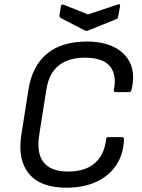

<svg xmlns="http://www.w3.org/2000/svg" viewBox="-20 -860 660 892"><path d="M288 12Q168 12 114.5 -53Q61 -118 79 -233L112 -442Q129 -553 197.5 -610Q266 -667 384 -667Q459 -667 511.5 -640.5Q564 -614 586 -564Q608 -514 591 -442Q588 -432 580 -432H517Q508 -432 509 -442Q523 -513 490.5 -552.5Q458 -592 374 -592Q298 -592 252.5 -555.5Q207 -519 195 -442L162 -232Q149 -148 183 -105.5Q217 -63 296 -63Q376 -63 420.5 -102Q465 -141 473 -213Q473 -223 482 -223H546Q556 -223 556 -213Q554 -144 520.5 -93.5Q487 -43 428 -15.5Q369 12 288 12ZM527 -839Q532 -841 535.5 -839.5Q539 -838 538 -833L529 -783Q528 -779 526.5 -776Q525 -773 520 -771L389 -718Q382 -715 375 -718L263 -776Q255 -781 256 -789L263 -831Q265 -842 276 -838L389 -793Z"/></svg>

Font: Sofia Sans Hairline
Style: Italic
Weight: 1
Italic angle: -9°
Designer: Botio Nikoltchev, Ani Petrova
Foundry: lettersoup
Version: Version 4.102